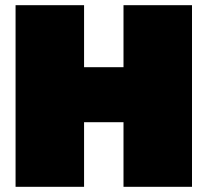

<svg xmlns="http://www.w3.org/2000/svg" viewBox="-20 -720 800 740"><path d="M40 0V-700H304V-461H456V-700H720V0H456V-249H304V0Z"/></svg>

Font: Golos Text Black
Style: Regular
Weight: 900
Designer: A.Korolkova, Vitaly Kuzmin
Foundry: ParaType Ltd
Version: Version 2.004